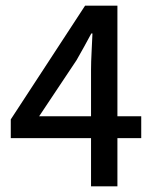

<svg xmlns="http://www.w3.org/2000/svg" viewBox="-20 -657 545 677"><path d="M301 0V-412Q301 -438 303 -475.5Q305 -513 306 -539H302Q290 -516 277 -493Q264 -470 250 -445L118 -247H478V-170H18V-236L280 -637H394V0Z"/></svg>

Font: Source Sans 3 Medium
Style: Regular
Weight: 500
Designer: Paul D. Hunt
Foundry: Adobe
Version: Version 3.052;hotconv 1.1.0;makeotfexe 2.6.0